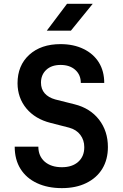

<svg xmlns="http://www.w3.org/2000/svg" viewBox="-20 -970 639 1000"><path d="M223.6 -810.1 329.1 -950.2H462.9L349.1 -810.1ZM302.2 9.8Q228.5 9.8 172.9 -16.1Q117.2 -42 86.9 -90.3Q56.6 -138.7 56.6 -206.1H179.7Q179.7 -157.2 212.9 -127.9Q246.6 -99.1 302.2 -99.1Q356.4 -99.1 387.7 -127.4Q419.4 -155.8 418.9 -204.1Q418.9 -240.2 398.4 -267.6Q377.9 -294.9 339.8 -305.2L242.7 -330.1Q163.6 -350.1 117.7 -404.8Q71.8 -460 71.3 -536.1Q71.3 -628.9 132.3 -684.6Q193.4 -740.2 295.4 -740.2Q363.8 -740.2 415.5 -714.8Q466.8 -689.9 495.1 -644.5Q522.9 -599.1 522.9 -538.1H400.9Q400.9 -580.1 372.1 -606Q343.3 -631.8 295.4 -631.8Q248.5 -631.8 221.2 -606.4Q193.8 -581.1 193.4 -540Q193.4 -505.9 212.9 -483.9Q232.4 -461.9 267.6 -452.1L368.2 -426.8Q449.2 -406.7 495.6 -347.2Q542 -287.1 542 -204.1Q542 -139.2 512.7 -90.8Q483.4 -43 429.2 -16.6Q375.5 9.8 302.2 9.8Z"/></svg>

Font: UDEV Gothic 35
Style: Bold
Weight: 700
Version: v2.1.0; ttfautohint (v1.8.4.7-5d5b-dirty) -l 6 -r 45 -G 200 